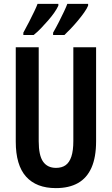

<svg xmlns="http://www.w3.org/2000/svg" viewBox="-20 -957 574 987"><path d="M474 -231Q474 -149 450.5 -95.5Q427 -42 381 -16Q335 10 267 10Q167 10 114 -49Q61 -108 61 -229V-714H179V-231Q179 -158 201.5 -126Q224 -94 268 -94Q298 -94 317.5 -108Q337 -122 347 -152.5Q357 -183 357 -232V-714H474ZM433 -928Q427 -913 412.5 -892.5Q398 -872 380 -850.5Q362 -829 344 -810Q326 -791 311 -777H253V-789Q269 -817 283.5 -845.5Q298 -874 309.5 -898.5Q321 -923 326 -937H433ZM280 -928Q273 -912 259 -892Q245 -872 227.5 -852Q210 -832 191.5 -812.5Q173 -793 153 -777H100V-789Q116 -818 130.5 -846.5Q145 -875 156.5 -899Q168 -923 173 -937H280Z"/></svg>

Font: Noto Sans Display ExtraCondensed SemiBold
Style: Regular
Weight: 600
Width: 2
Designer: Monotype Design Team
Foundry: Monotype Imaging Inc.
Version: Version 2.003